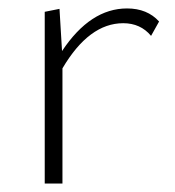

<svg xmlns="http://www.w3.org/2000/svg" viewBox="-20 -435 414 455"><path d="M281 -415Q329 -415 357 -384L338 -350Q313 -380 272 -380Q191 -380 128 -273V0H86V-407L121 -414L127 -314Q194 -415 281 -415Z"/></svg>

Font: EauTest Light
Style: Regular
Weight: 300
Designer: Christian Thalmann (Catharsis Fonts)
Version: Version 0.001;PS 000.001;hotconv 1.0.88;makeotf.lib2.5.64775